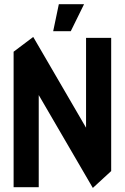

<svg xmlns="http://www.w3.org/2000/svg" viewBox="-20 -894 597 917"><path d="M45 0V-647L138 -717H139L391 -284V-713H511V-77L424 3H423L165 -440V0ZM234 -745 261 -874H381V-873L318 -745Z"/></svg>

Font: Foldit Thin Medium
Style: Regular
Weight: 500
Version: Version 1.003